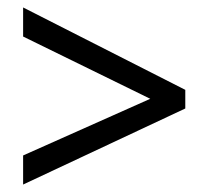

<svg xmlns="http://www.w3.org/2000/svg" viewBox="-20 -617 560 515"><path d="M42 -122 477 -326V-376L42 -597V-519L383 -352L42 -200Z"/></svg>

Font: Noto Sans Malayalam SemiCondensed
Style: Regular
Weight: 400
Width: 4
Designer: Jelle Bosma - Monotype Design Team
Foundry: Monotype Imaging Inc.
Version: Version 2.104